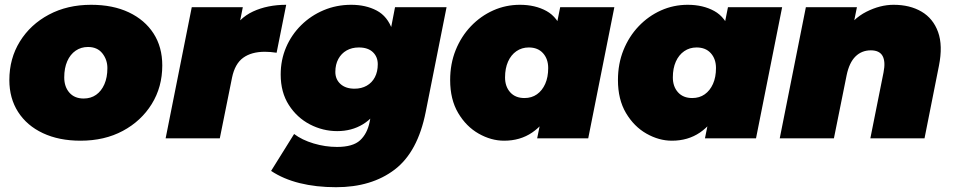

<svg xmlns="http://www.w3.org/2000/svg" viewBox="-20 -577 3980 801"><path d="M316 10Q226 10 159 -21.5Q92 -53 55.5 -110Q19 -167 19 -243Q19 -333 63 -404Q107 -475 184 -516Q261 -557 360 -557Q451 -557 517.5 -525.5Q584 -494 620.5 -437.5Q657 -381 657 -304Q657 -214 613 -143Q569 -72 492.5 -31Q416 10 316 10ZM329 -166Q359 -166 381 -181.5Q403 -197 415.5 -225.5Q428 -254 428 -293Q428 -328 407 -354.5Q386 -381 347 -381Q318 -381 295.5 -365.5Q273 -350 260.5 -321.5Q248 -293 248 -254Q248 -215 269.5 -190.5Q291 -166 329 -166Z M671 0 780 -547H993L962 -392L941 -436Q975 -501 1035.5 -529Q1096 -557 1174 -557L1134 -357Q1120 -359 1108.5 -360Q1097 -361 1085 -361Q1029 -361 994.5 -336Q960 -311 948 -253L897 0Z M1382 204Q1299 204 1230.5 187Q1162 170 1111 136L1207 -18Q1240 7 1288.5 21.5Q1337 36 1386 36Q1452 36 1482 8.5Q1512 -19 1522 -68L1536 -138L1577 -294L1612 -464L1628 -547H1843L1756 -110Q1723 57 1626.5 130.5Q1530 204 1382 204ZM1387 -30Q1327 -30 1273 -58Q1219 -86 1185 -139Q1151 -192 1151 -266Q1151 -327 1173.5 -379.5Q1196 -432 1236.5 -472Q1277 -512 1330.5 -534.5Q1384 -557 1445 -557Q1506 -557 1551.5 -533Q1597 -509 1617 -451.5Q1637 -394 1620 -294Q1605 -204 1573 -145.5Q1541 -87 1494 -58.5Q1447 -30 1387 -30ZM1459 -207Q1488 -207 1510 -219.5Q1532 -232 1544 -255Q1556 -278 1556 -309Q1556 -340 1535.5 -359.5Q1515 -379 1477 -379Q1448 -379 1426 -366.5Q1404 -354 1391.5 -331Q1379 -308 1379 -277Q1379 -246 1400.5 -226.5Q1422 -207 1459 -207Z M2083 10Q2029 10 1977 -19.5Q1925 -49 1891.5 -105.5Q1858 -162 1858 -243Q1858 -311 1881 -368Q1904 -425 1944.5 -467.5Q1985 -510 2037.5 -533.5Q2090 -557 2149 -557Q2213 -557 2260 -531Q2307 -505 2327.5 -443.5Q2348 -382 2331 -274Q2317 -186 2283.5 -122Q2250 -58 2200 -24Q2150 10 2083 10ZM2168 -168Q2198 -168 2220 -183.5Q2242 -199 2254.5 -227Q2267 -255 2267 -293Q2267 -331 2245.5 -355Q2224 -379 2186 -379Q2157 -379 2134.5 -363.5Q2112 -348 2099.5 -320Q2087 -292 2087 -254Q2087 -216 2108.5 -192Q2130 -168 2168 -168ZM2221 0 2236 -74 2273 -274 2302 -472 2317 -547H2543L2434 0Z M2783 10Q2729 10 2677 -19.5Q2625 -49 2591.5 -105.5Q2558 -162 2558 -243Q2558 -311 2581 -368Q2604 -425 2644.5 -467.5Q2685 -510 2737.5 -533.5Q2790 -557 2849 -557Q2913 -557 2960 -531Q3007 -505 3027.5 -443.5Q3048 -382 3031 -274Q3017 -186 2983.5 -122Q2950 -58 2900 -24Q2850 10 2783 10ZM2868 -168Q2898 -168 2920 -183.5Q2942 -199 2954.5 -227Q2967 -255 2967 -293Q2967 -331 2945.5 -355Q2924 -379 2886 -379Q2857 -379 2834.5 -363.5Q2812 -348 2799.5 -320Q2787 -292 2787 -254Q2787 -216 2808.5 -192Q2830 -168 2868 -168ZM2921 0 2936 -74 2973 -274 3002 -472 3017 -547H3243L3134 0Z M3708 -557Q3776 -557 3824.5 -528.5Q3873 -500 3893.5 -443.5Q3914 -387 3897 -302L3837 0H3611L3666 -275Q3675 -320 3662 -343.5Q3649 -367 3613 -367Q3575 -367 3549 -341.5Q3523 -316 3512 -263L3459 0H3233L3342 -547H3555L3524 -394L3498 -436Q3537 -499 3594.5 -528Q3652 -557 3708 -557Z"/></svg>

Font: Montserrat Thin Black
Style: Italic
Weight: 900
Italic angle: -11.3°
Version: Version 9.000